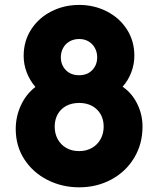

<svg xmlns="http://www.w3.org/2000/svg" viewBox="-20 -762 653 792"><path d="M44.9 -230Q44.9 -281.2 66.2 -327.4Q87.4 -373.5 126 -403.3Q103 -430.2 90.3 -463.1Q77.6 -496.1 77.6 -531.2Q77.6 -592.8 108.6 -640.6Q139.6 -688.5 192.1 -715.1Q244.6 -741.7 306.6 -741.7Q368.2 -741.7 420.4 -715.1Q472.7 -688.5 503.4 -640.9Q534.2 -593.3 534.2 -532.2Q534.2 -496.6 521.5 -463.4Q508.8 -430.2 485.8 -404.3Q524.4 -377.9 546.1 -333.7Q567.9 -289.6 567.9 -239.7Q567.9 -168 533.4 -110.8Q499 -53.7 439.2 -21.5Q379.4 10.7 306.6 10.7Q235.8 10.7 175.8 -19.8Q115.7 -50.3 80.3 -105Q44.9 -159.7 44.9 -230ZM306.6 -138.7Q336.4 -138.7 359.4 -151.9Q382.3 -165 395 -188.2Q407.7 -211.4 407.7 -239.7Q407.7 -268.1 395.3 -290.3Q382.8 -312.5 359.9 -325Q336.9 -337.4 306.6 -337.4Q275.9 -337.4 252.9 -325Q230 -312.5 217.8 -290.3Q205.6 -268.1 205.6 -239.7Q205.6 -210.9 218 -188Q230.5 -165 253.2 -151.9Q275.9 -138.7 306.6 -138.7ZM306.6 -451.7Q340.3 -451.7 360.6 -472.9Q380.9 -494.1 380.9 -525.9Q380.9 -546.4 371.6 -563.7Q362.3 -581.1 345.5 -591.1Q328.6 -601.1 306.6 -601.1Q284.2 -601.1 266.8 -591.1Q249.5 -581.1 240.2 -563.7Q231 -546.4 231 -525.9Q231 -494.1 251.5 -472.9Q272 -451.7 306.6 -451.7Z"/></svg>

Font: Glacial Indifference
Style: Bold
Weight: 700
Designer: Alfredo Marco Pradil
Foundry: Alfredo Marco Pradil
Version: Version 1.312